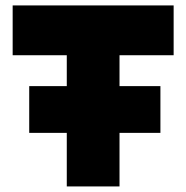

<svg xmlns="http://www.w3.org/2000/svg" viewBox="-20 -670 668 690"><path d="M85 -360.5H220V-471.5H25.5V-650.5H604V-471.5H409.5V-360.5H556.5V-192.5H409.5V0H220V-192.5H85Z"/></svg>

Font: Overused Grotesk Black
Style: Regular
Weight: 900
Version: Version 0.004